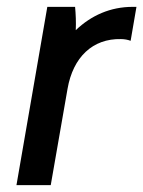

<svg xmlns="http://www.w3.org/2000/svg" viewBox="-20 -540 418 560"><path d="M28 0H128L177 -281C193 -373 250 -428 333 -426C343 -426 353 -424 361 -421L378 -520H367C302 -520 246 -495 201 -452C202 -475 201 -499 199 -520H118Z"/></svg>

Font: Fixel Text 20240404 Medium
Style: Italic
Weight: 500
Width: 4
Italic angle: -10°
Designer: AlfaBravo + MacPaw
Foundry: Kyrylo Tkachov, Marchela Mozhyna, Serhii Makarenko, Maria Weinstein, Zakhar Kryvoshyya
Version: Version 1.211;Glyphs 3.2 (3225)